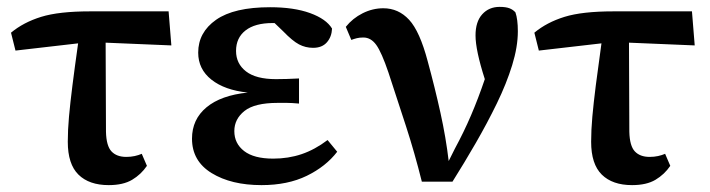

<svg xmlns="http://www.w3.org/2000/svg" viewBox="-20 -524 2063 558"><path d="M25 -377 12 -429Q48 -459 99.5 -475Q151 -491 242 -491H470L478 -392L287 -400L288 -141Q289 -100 304 -84Q319 -68 347 -68Q360 -68 371.5 -70.5Q383 -73 392 -77L407 -42Q390 -17 364 -1.5Q338 14 296 14Q239 14 208 -16.5Q177 -47 177 -112Q177 -146 180.5 -185Q184 -224 190.5 -275.5Q197 -327 207 -398Z M740 14Q652 14 595 -21Q538 -56 538 -121Q538 -177 580 -212Q622 -247 700 -255Q633 -262 594.5 -292.5Q556 -323 556 -371Q556 -430 608 -466.5Q660 -503 765 -503Q834 -503 881 -486Q928 -469 945 -441Q944 -417 930 -401Q916 -385 890 -385Q868 -385 849 -395Q830 -405 803 -433L778 -457H772Q721 -457 693.5 -435.5Q666 -414 666 -376Q666 -339 695 -316.5Q724 -294 782 -294Q799 -294 813.5 -294.5Q828 -295 849 -296V-223Q827 -225 814 -225Q801 -225 787 -225Q720 -225 690.5 -201.5Q661 -178 661 -143Q661 -107 689.5 -85Q718 -63 774 -63Q818 -63 856.5 -76Q895 -89 932 -117L960 -83Q927 -40 871.5 -13Q816 14 740 14Z M1206 4Q1185 -80 1160 -157Q1135 -234 1109 -313Q1089 -372 1073.5 -393.5Q1058 -415 1036 -415Q1025 -415 1017 -413Q1009 -411 1001 -408L985 -446Q1005 -471 1034 -485.5Q1063 -500 1094 -500Q1138 -500 1169 -466.5Q1200 -433 1223 -346Q1244 -269 1260 -196.5Q1276 -124 1284 -56L1302 -92Q1328 -140 1349 -189Q1370 -238 1389 -294Q1362 -378 1362 -421Q1362 -461 1381.5 -482.5Q1401 -504 1432 -504Q1450 -504 1460.5 -500Q1471 -496 1478 -488Q1485 -468 1485 -433Q1485 -388 1468.5 -334.5Q1452 -281 1424 -223.5Q1396 -166 1362.5 -108Q1329 -50 1295 4Z M1546 -377 1533 -429Q1569 -459 1620.5 -475Q1672 -491 1763 -491H1991L1999 -392L1808 -400L1809 -141Q1810 -100 1825 -84Q1840 -68 1868 -68Q1881 -68 1892.5 -70.5Q1904 -73 1913 -77L1928 -42Q1911 -17 1885 -1.5Q1859 14 1817 14Q1760 14 1729 -16.5Q1698 -47 1698 -112Q1698 -146 1701.5 -185Q1705 -224 1711.5 -275.5Q1718 -327 1728 -398Z"/></svg>

Font: Source Serif 4 SmText Semibold
Style: Regular
Weight: 600
Designer: Frank Grießhammer
Foundry: Adobe
Version: Version 4.005;hotconv 1.1.0;makeotfexe 2.6.0